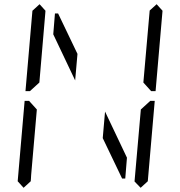

<svg xmlns="http://www.w3.org/2000/svg" viewBox="-20 -956 856 912"><path d="M348 -700 337 -574 233 -793 241 -892H256ZM468 -300 479 -426 583 -207 575 -108H560ZM649 -436 694 -477H715L682 -95L648 -64L619 -94ZM724 -936 752 -905 719 -523H698L661 -564L691 -906ZM92 -64 64 -95 97 -477H118L127 -467L155 -436L128 -125L127 -108L126 -95ZM122 -523H101L134 -905L168 -936L196 -905L195 -892L167 -564L133 -533Z"/></svg>

Font: DSEG14 Classic Mini
Style: Light Italic
Weight: 300
Italic angle: -5°
Designer: Keshikan(Twitter:@keshinomi_88pro)
Version: Version 0.46